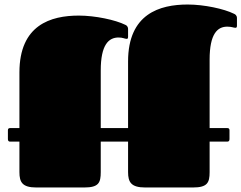

<svg xmlns="http://www.w3.org/2000/svg" viewBox="-20 -830 1069 850"><path d="M986 -203C992 -203 996 -206 996 -214V-253C996 -260 993 -263 986 -263H908V-566C908 -681 943 -712 986 -712C1006 -712 1014 -707 1022 -707C1024 -707 1029 -707 1029 -715V-750C1029 -762 1021 -767 1016 -769C972 -791 883 -810 811 -810C687 -810 547 -769 547 -558V-263H426V-518C426 -632 461 -664 505 -664C524 -664 532 -658 541 -658C543 -658 547 -658 547 -667V-701C547 -713 540 -718 535 -720C491 -742 401 -761 329 -761C205 -761 66 -720 66 -509V-263H25C18 -263 15 -260 15 -253V-214C15 -206 19 -203 25 -203H66V-68C66 -23 79 0 141 0H353C417 0 426 -21 426 -68V-203H547V-68C547 -23 561 0 623 0H834C898 0 908 -21 908 -68V-203Z"/></svg>

Font: Fascinate
Style: Regular
Weight: 900
Designer: Astigmatic (AOETI)
Foundry: Astigmatic (AOETI)
Version: Version 1.000